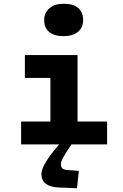

<svg xmlns="http://www.w3.org/2000/svg" viewBox="-20 -771 654 1025"><path d="M318.8 -578.1Q269.5 -578.1 242.7 -600.1Q215.8 -622.1 215.8 -664.1Q215.8 -702.6 243.9 -726.8Q272 -751 319.8 -751Q370.1 -751 397 -728.8Q423.8 -706.5 423.8 -664.1Q423.8 -623 395.8 -600.6Q367.7 -578.1 318.8 -578.1ZM92.8 -122.1H249V-355H112.8V-477.1H394V-122.1H551.8V0H361.8Q336.4 36.6 323 60.1Q309.6 83.5 307.4 91.1Q305.2 98.6 305.2 106Q305.2 121.6 313.7 128.7Q322.3 135.7 346.2 137.2L400.9 141.1L391.1 233.9L293.9 230Q201.2 225.6 201.2 158.2Q201.2 108.4 295.9 0H92.8Z"/></svg>

Font: IntelOne Mono Bold
Style: Regular
Weight: 700
Designer: Fred Shallcrass
Foundry: Frere-Jones Type LLC
Version: Version 1.200;hotconv 1.1.0;makeotfexe 2.6.0;FJTRelease1.2